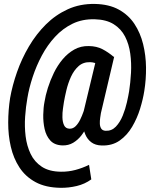

<svg xmlns="http://www.w3.org/2000/svg" viewBox="-20 -713 784 955"><path d="M697.8 -261.2Q691.4 -219.7 676.8 -172.1Q662.1 -124.5 637.2 -82.3Q612.3 -40 575.2 -13.9Q538.1 12.2 485.8 10.7Q454.1 9.8 434.1 -5.4Q414.1 -20.5 404.1 -44.7Q394 -68.8 392.3 -96.7Q390.6 -124.5 394 -150.4L461.4 -430.7H547.9L481.9 -150.4Q480.5 -141.1 478.3 -126.7Q476.1 -112.3 476.6 -97.9Q477.1 -83.5 483.4 -73.5Q489.7 -63.5 504.9 -62.5Q535.2 -61 556.2 -83Q577.1 -105 590.6 -138.2Q604 -171.4 611.3 -204.3Q618.7 -237.3 622.1 -258.3Q628.9 -302.2 631.6 -350.8Q634.3 -399.4 627.9 -446.3Q621.6 -493.2 602.1 -531.2Q582.5 -569.3 545.7 -592.5Q508.8 -615.7 450.7 -617.2Q389.6 -618.7 340.8 -595Q292 -571.3 253.9 -530Q215.8 -488.8 188.2 -437Q160.6 -385.3 142.6 -330.3Q124.5 -275.4 116.2 -225.1Q108.4 -182.1 105 -132.8Q101.6 -83.5 107.4 -35.4Q113.3 12.7 132.3 52.5Q151.4 92.3 188.2 116.5Q225.1 140.6 283.2 141.1Q319.8 141.6 355 132.3Q390.1 123 422.9 106.9L434.1 179.2Q401.9 202.6 361.6 212.2Q321.3 221.7 281.7 221.2Q207.5 220.2 157.2 193.1Q106.9 166 76.9 120.1Q46.9 74.2 33.7 16.6Q20.5 -41 20.8 -103.5Q21 -166 30.3 -225.6Q41.5 -288.6 64.7 -354.7Q87.9 -420.9 123.8 -481.9Q159.7 -543 208 -591.1Q256.3 -639.2 317.4 -667Q378.4 -694.8 452.1 -693.4Q522.5 -691.9 570.8 -665.3Q619.1 -638.7 648.7 -594Q678.2 -549.3 691.9 -493.4Q705.6 -437.5 706.3 -377.7Q707 -317.9 697.8 -261.2ZM297.9 -205.1Q296.4 -194.3 293.2 -173.3Q290 -152.3 290.5 -129.4Q291 -106.4 298.6 -90.1Q306.2 -73.7 325.7 -72.8Q342.8 -72.3 356 -85.2Q369.1 -98.1 378.7 -117.7Q388.2 -137.2 394.8 -156.2Q401.4 -175.3 405.3 -187L436 -139.6Q427.7 -116.2 415.3 -89.6Q402.8 -63 385.3 -40Q367.7 -17.1 344 -2.9Q320.3 11.2 290 10.3Q251 8.8 230.2 -14.2Q209.5 -37.1 201.9 -71.5Q194.3 -106 195.1 -142.1Q195.8 -178.2 201.2 -205.6Q206.1 -237.8 218 -275.6Q230 -313.5 248 -350.6Q266.1 -387.7 291.5 -418Q316.9 -448.2 349.4 -466.6Q381.8 -484.9 421.9 -483.9Q460.4 -483.4 489.3 -468.5Q518.1 -453.6 546.4 -429.7L498 -365.7Q484.4 -382.3 467.8 -392.6Q451.2 -402.8 428.7 -403.8Q394 -404.8 370.8 -384Q347.7 -363.3 333 -331.1Q318.4 -298.8 310.3 -264.6Q302.2 -230.5 297.9 -205.1Z"/></svg>

Font: Roboto Condensed SemiBold
Style: Italic
Weight: 600
Italic angle: -12°
Designer: Christian Robertson
Foundry: Google
Version: Version 3.008; 2023